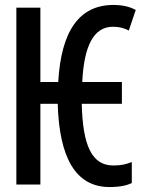

<svg xmlns="http://www.w3.org/2000/svg" viewBox="-20 -745 570 775"><path d="M422 10C465 10 493 3 512 -6V-91C492 -83 472 -77 438 -77C352 -77 314 -154 310 -326H472V-414H312C319 -558 357 -637 436 -637C464 -637 481 -631 500 -622L528 -705C507 -716 479 -725 438 -725C301 -725 227 -622 215 -414H143V-714H46V0H143V-326H213C219 -111 284 10 422 10Z"/></svg>

Font: Noto Sans Mono Condensed Medium
Style: Regular
Weight: 500
Width: 3
Designer: Monotype Design Team
Foundry: Monotype Imaging Inc.
Version: Version 2.014